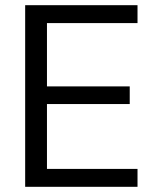

<svg xmlns="http://www.w3.org/2000/svg" viewBox="-20 -720 609 740"><path d="M77 0V-700H510V-631H161V-387H480V-319H161V-69H510V0Z"/></svg>

Font: DM Sans 9pt
Style: Regular
Weight: 400
Designer: Colophon Foundry, Jonny Pinhorn
Foundry: Colophon Foundry
Version: Version 4.004;gftools[0.9.30]